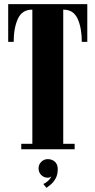

<svg xmlns="http://www.w3.org/2000/svg" viewBox="-20 -720 460 926"><path d="M82.5 0V-26.5H136V-673.5H135Q86.5 -673.5 66.2 -629.2Q46 -585 46 -518H19.5V-700H401V-518H374.5Q374.5 -585 354.5 -629.2Q334.5 -673.5 286 -673.5H285V-26.5H340V0ZM204 186 189 167.5Q199 163.5 210.8 153.2Q222.5 143 227 131Q220.5 137 210.5 137Q192 137 179 124.2Q166 111.5 166 92Q166 73.5 179 60.5Q192 47.5 210.5 47.5Q230.5 47.5 244.5 59.8Q258.5 72 258.5 96Q258.5 123 248 141.2Q237.5 159.5 224.5 170.2Q211.5 181 204 186Z"/></svg>

Font: Imbue 50pt Black
Style: Regular
Weight: 900
Designer: Tyler Finck
Foundry: Etcetera Type Company
Version: Version 1.102; ttfautohint (v1.8.3)